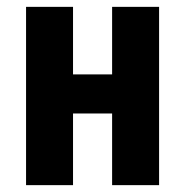

<svg xmlns="http://www.w3.org/2000/svg" viewBox="-20 -540 540 560"><path d="M56 0V-520H193V-323H307V-520H444V0H307V-209H193V0Z"/></svg>

Font: Iosevka SS04 Heavy
Style: Regular
Weight: 900
Monospace: yes
Designer: Belleve Invis
Foundry: Belleve Invis
Version: Version 19.0.0; ttfautohint (v1.8.4)